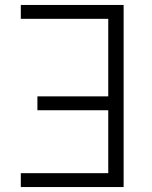

<svg xmlns="http://www.w3.org/2000/svg" viewBox="-20 -755 615 775"><path d="M64 0V-56H417V-310H131V-366H417V-679H64V-735H479V0Z"/></svg>

Font: Jozsika Light
Style: Regular
Weight: 300
Monospace: yes
Designer: Belleve Invis
Foundry: Belleve Invis
Version: 2.1.0